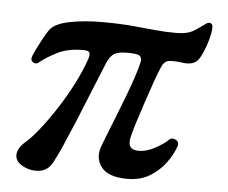

<svg xmlns="http://www.w3.org/2000/svg" viewBox="-45 -595 779 657"><g transform="rotate(5 345.0 -266.0)"><path d="M415 12Q348 12 324.5 -20.5Q301 -53 318 -95Q322 -106 332.5 -132.5Q343 -159 356.5 -193Q370 -227 384 -263.5Q398 -300 409 -332.5Q420 -365 425 -387Q429 -401 422.5 -409.5Q416 -418 379 -418Q341 -418 327.5 -405.5Q314 -393 306 -371Q288 -328 267.5 -276.5Q247 -225 226 -174.5Q205 -124 187 -83Q169 -42 157 -21Q141 8 110.5 11Q80 14 54 -1Q29 -15 30 -38Q31 -61 57 -83Q75 -98 101.5 -131Q128 -164 156 -207Q184 -250 208 -296.5Q232 -343 246 -384Q251 -399 248.5 -406.5Q246 -414 226 -414Q175 -414 139.5 -396.5Q104 -379 78 -358Q70 -351 59.5 -357Q49 -363 54 -377Q58 -388 67 -406Q76 -424 86 -442.5Q96 -461 104 -472Q121 -495 171 -505Q221 -515 282 -515Q344 -515 386.5 -511Q429 -507 464.5 -503.5Q500 -500 539 -500Q577 -500 599 -514Q621 -528 634 -538Q645 -547 653 -543.5Q661 -540 660 -527Q659 -509 653 -487.5Q647 -466 639 -447Q631 -428 624 -418Q609 -396 572 -400Q537 -405 520.5 -402Q504 -399 495 -375Q488 -359 476.5 -326.5Q465 -294 452.5 -256.5Q440 -219 429.5 -186Q419 -153 415 -135Q402 -87 445 -87Q473 -87 502.5 -103.5Q532 -120 545 -133Q554 -143 568 -136Q582 -129 576 -112Q567 -86 546 -57Q525 -28 492.5 -8Q460 12 415 12Z"/></g></svg>

Font: Zen Old Mincho
Style: Bold
Weight: 700
Designer: Yoshimichi Ohira
Foundry: Positype
Version: Version 1.500